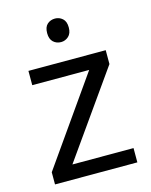

<svg xmlns="http://www.w3.org/2000/svg" viewBox="-112 -810 694 883"><g transform="rotate(-15 235.0 -368.5)"><path d="M431 0H39V-58L327 -468H56V-536H424V-470L140 -68H431ZM236 -737Q256 -737 271.5 -723.5Q287 -710 287 -681Q287 -653 271.5 -639Q256 -625 236 -625Q214 -625 199 -639Q184 -653 184 -681Q184 -710 199 -723.5Q214 -737 236 -737Z"/></g></svg>

Font: Noto Sans Mayan Numerals
Style: Regular
Weight: 400
Designer: Monotype Design Team
Foundry: Monotype Imaging Inc.
Version: Version 2.001; ttfautohint (v1.8.4.7-5d5b)